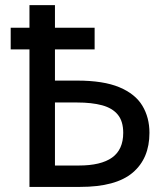

<svg xmlns="http://www.w3.org/2000/svg" viewBox="-20 -734 657 754"><path d="M195.8 -713.9V-625H351.6V-540H195.8V-417.5H282.7Q386.2 -417.5 448.7 -391.4Q511.2 -365.2 539.1 -318.8Q566.9 -272.5 566.9 -212.4Q566.9 -111.8 501 -55.9Q435.1 0 294.4 0H95.7V-540H22V-625H95.7V-713.9ZM282.7 -331.5H195.8V-84H289.6Q376.5 -84 420.2 -115.2Q463.9 -146.5 463.9 -212.4Q463.9 -257.8 442.6 -283.7Q421.4 -309.6 380.9 -320.6Q340.3 -331.5 282.7 -331.5Z"/></svg>

Font: Open Sans Medium
Style: Regular
Weight: 500
Designer: Monotype Design Team
Foundry: Monotype Imaging Inc.
Version: Version 3.000